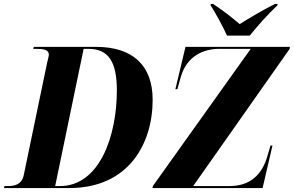

<svg xmlns="http://www.w3.org/2000/svg" viewBox="-55 -951 1486 971"><path d="M1093 -771H1208C1247 -819 1295 -874 1348 -924L1349 -931H1335C1266 -896 1197 -854 1157 -829C1126 -856 1083 -891 1023 -931H1011L1010 -924C1032 -891 1074 -814 1093 -771ZM-35 0H296C596 0 717 -225 717 -446C717 -621 616 -714 430 -714H116L113 -704H126C167 -704 192 -699 192 -675C192 -666 187 -651 183 -632L65 -65C55 -17 19 -10 -18 -10H-32ZM716 0H1273L1323 -215H1313L1298 -164C1271 -68 1211 -10 1105 -10H922L1410 -704L1411 -714H883L832 -500H842L860 -564C890 -666 972 -704 1054 -704H1213L718 -10ZM248 -10H224L368 -704H392C494 -704 536 -638 536 -494C536 -264 449 -10 248 -10Z"/></svg>

Font: Noto Serif Display SemiCondensed ExtraBold
Style: Italic
Weight: 800
Width: 4
Italic angle: -12°
Designer: Monotype Design Team
Foundry: Monotype Imaging Inc.
Version: Version 2.009